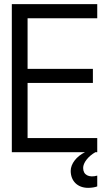

<svg xmlns="http://www.w3.org/2000/svg" viewBox="-20 -734 525 926"><path d="M428 -402H113V-646H449V-714H37V0H390C349 20 321 56 321 90C321 139 354 172 405 172C422 172 439 169 449 165V113C409 124 381 110 381 76C381 51 405 20 440 0H449V-68H113V-334H428Z"/></svg>

Font: Non Bureau Light
Style: Regular
Weight: 300
Designer: Jona Saucedo
Foundry: Non Foundry
Version: Version 1.000;FEAKit 1.0